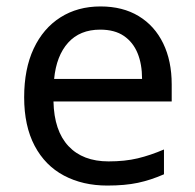

<svg xmlns="http://www.w3.org/2000/svg" viewBox="-20 -566 604 596"><path d="M292 -546Q361 -546 410.5 -516Q460 -486 486.5 -431.5Q513 -377 513 -304V-251H146Q148 -160 192.5 -112.5Q237 -65 317 -65Q368 -65 407.5 -74.5Q447 -84 489 -102V-25Q448 -7 408 1.5Q368 10 313 10Q237 10 178.5 -21Q120 -52 87.5 -113.5Q55 -175 55 -264Q55 -352 84.5 -415Q114 -478 167.5 -512Q221 -546 292 -546ZM291 -474Q228 -474 191.5 -433.5Q155 -393 148 -321H421Q421 -367 407 -401Q393 -435 364.5 -454.5Q336 -474 291 -474Z"/></svg>

Font: Noto Sans Malayalam
Style: Regular
Weight: 400
Designer: Jelle Bosma - Monotype Design Team
Foundry: Monotype Imaging Inc.
Version: Version 2.103